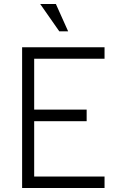

<svg xmlns="http://www.w3.org/2000/svg" viewBox="-20 -935 600 955"><path d="M258 -915 319 -779H275L180 -915ZM90 -700H500V-643H150V-390H411V-332H150V-57H500V0H90Z"/></svg>

Font: Haskoy Light
Style: Regular
Weight: 300
Designer: Ertekin Erdin
Foundry: Ertekin Erdin
Version: Version 2.000; ttfautohint (v1.8.4.7-5d5b)